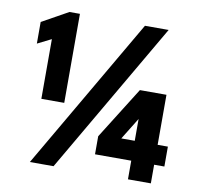

<svg xmlns="http://www.w3.org/2000/svg" viewBox="-75 -742 862 822"><g transform="rotate(10 356.0 -331.0)"><path d="M108 -534.5 48 -504.5V-598.5L162 -662H207.5V-275H108ZM490.5 -660H593.5L209.5 0H106.5ZM632.5 -385V-167.5H677V-81H632.5V0H533V-81H375.5V-159.5L517 -385ZM533 -167.5V-261.5H532.5L474.5 -167.5Z"/></g></svg>

Font: League Spartan ExtraBold
Style: Regular
Weight: 800
Foundry: The League of Moveable Type
Version: Version 2.002